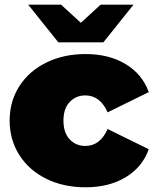

<svg xmlns="http://www.w3.org/2000/svg" viewBox="-20 -787 655 817"><path d="M21 -274Q21 -356 62.5 -420.5Q104 -485 177.5 -521Q251 -557 344 -557Q444 -557 515 -514Q586 -471 613 -395L438 -309Q406 -381 343 -381Q303 -381 276.5 -353Q250 -325 250 -274Q250 -222 276.5 -194Q303 -166 343 -166Q406 -166 438 -238L613 -152Q586 -76 515 -33Q444 10 344 10Q251 10 177.5 -26Q104 -62 62.5 -127Q21 -192 21 -274ZM548 -767 420 -607H228L100 -767H240L324 -690L408 -767Z"/></svg>

Font: Montserrat Alternates Black
Style: Regular
Weight: 900
Designer: Julieta Ulanovsky
Foundry: Julieta Ulanovsky
Version: Version 7.200